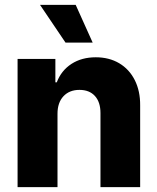

<svg xmlns="http://www.w3.org/2000/svg" viewBox="-20 -774 650 794"><path d="M217.8 0H52.7V-530.3H209V-433.6H214.8Q233.4 -482.4 275.6 -509.8Q317.9 -537.1 376 -537.1Q431.2 -537.1 472.9 -512.5Q514.6 -487.8 537.4 -442.6Q560.1 -397.5 559.6 -337.9V0H395.5V-306.6Q395.5 -351.6 372.6 -377Q349.6 -402.3 308.6 -402.3Q267.1 -402.3 242.4 -376Q217.8 -349.6 217.8 -303.7ZM145.5 -753.9H293L363.3 -597.7H251Z"/></svg>

Font: Pretendard JP ExtraBold
Style: Regular
Weight: 800
Designer: Base glyphs from Inter by Rasmus Andersson; Hangeul glyphs from Noto Sans CJK(Source Han Sans) by Jang Soo-young and Kan
Foundry: Kil Hyung-jin
Version: Version 1.309